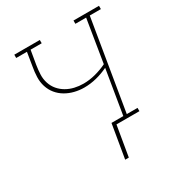

<svg xmlns="http://www.w3.org/2000/svg" viewBox="-167 -639 846 913"><g transform="rotate(-30 256.0 -182.0)"><path d="M254 166 285 -18H350L390 -260Q359 -245 325.5 -236.5Q292 -228 258 -228Q231 -228 205 -234.5Q179 -241 157 -254Q135 -267 119 -286.5Q103 -306 95 -331Q87 -356 88 -383.5Q89 -411 94 -438L106 -512H47V-530H187V-512H126L113 -435Q109 -410 108 -385.5Q107 -361 114.5 -338Q122 -315 137 -297.5Q152 -280 172 -268.5Q192 -257 215.5 -251.5Q239 -246 264 -246Q296 -246 329 -254.5Q362 -263 393 -278L431 -512H372V-530H512V-512H451L369 -18H428V0H302L274 166Z"/></g></svg>

Font: Iosevka Curly Slab ThObl
Style: Regular
Weight: 100
Italic angle: -9°
Monospace: yes
Designer: Belleve Invis
Foundry: Belleve Invis
Version: Version 11.0.0; ttfautohint (v1.8.3)